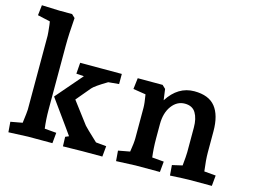

<svg xmlns="http://www.w3.org/2000/svg" viewBox="-102 -937 1480 1118"><g transform="rotate(15 638.5 -377.5)"><path d="M20 -57 91 -70Q100 -138 100 -152V-598Q100 -609 94 -661L91 -681L15 -698L22 -760L129 -756H205L225 -737Q217 -636 217 -568V-182Q217 -124 224 -70L295 -64L289 0H142Q84 3 25 5ZM351 -55 372 -64 338 -112 228 -265 365 -424 319 -427 324 -494H454H575V-433L511 -427Q439 -384 424 -366L352 -280L451 -149Q458 -140 533 -70L596 -64L590 0H470L353 2Z M669 -57 739 -70Q748 -124 748 -152V-336Q748 -363 739 -415L663 -427L671 -494H821L841 -475L850 -409Q912 -506 1010 -506Q1097 -506 1137 -456Q1177 -406 1177 -309V-182Q1177 -138 1186 -70L1256 -64L1250 0H1112Q1092 0 999 5L994 -57L1055 -71Q1061 -131 1061 -152V-301Q1061 -355 1041 -388.5Q1021 -422 975 -422Q928 -422 896.5 -379.5Q865 -337 865 -269V-182Q865 -124 872 -70L943 -64L937 0H790Q772 0 674 5Z"/></g></svg>

Font: Andada Pro
Style: Bold
Weight: 700
Designer: Carolina Giovagnoli
Foundry: Huerta Tipografica
Version: Version 3.005; ttfautohint (v1.8.4)